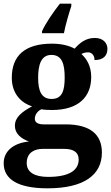

<svg xmlns="http://www.w3.org/2000/svg" viewBox="-22 -786 605 1042"><path d="M206 -616V-606H325C333 -649 352 -714 365 -753V-766H303C269 -723 224 -658 206 -616ZM236 236C436 236 531 162 531 42C531 -55 469 -111 334 -111H216C184 -111 167 -121 167 -142C167 -165 185 -186 203 -193C215 -190 245 -189 260 -189C406 -189 473 -262 473 -368C473 -426 450 -465 420 -493C429 -498 441 -502 456 -502C473 -502 491 -489 491 -460C543 -460 561 -488 561 -521C561 -553 537 -580 493 -580C443 -580 412 -554 383 -522C351 -539 311 -549 260 -549C111 -549 42 -482 42 -364C42 -281 89 -229 152 -209C95 -178 59 -149 59 -104C59 -56 98 -32 135 -18C54 -10 -2 32 -2 100C-2 188 77 236 236 236ZM258 -249C201 -249 185 -296 185 -364C185 -434 201 -488 257 -488C316 -488 329 -436 329 -365C329 -295 316 -249 258 -249ZM239 174C166 174 123 149 123 99C123 38 171 22 209 22H327C379 22 405 42 405 80C405 139 352 174 239 174Z"/></svg>

Font: Noto Serif Hentaigana Bold
Style: Regular
Weight: 700
Designer: Kazuhiro Yamada
Foundry: nipponia
Version: Version 1.000